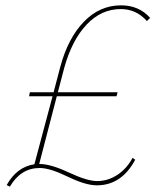

<svg xmlns="http://www.w3.org/2000/svg" viewBox="-20 -683 593 720"><path d="M434 -663Q501 -663 543 -616L531 -604Q491 -649 433 -649Q360 -649 305 -591Q250 -533 221 -429L197 -337H421L417 -322H193L127 -68H129Q170 -68 238.5 -36Q307 -4 344 -4Q385 -4 420.5 -27.5Q456 -51 477 -91L487 -84Q436 12 343 12Q301 12 234 -20.5Q167 -53 129 -53Q58 -53 17 17L5 11Q43 -57 109 -67L177 -322H89L92 -337H181L206 -432Q235 -540 294.5 -601.5Q354 -663 434 -663Z"/></svg>

Font: EauTestInfant Thin
Style: Italic
Weight: 250
Italic angle: -12°
Designer: Christian Thalmann (Catharsis Fonts)
Version: Version 0.001;PS 000.001;hotconv 1.0.88;makeotf.lib2.5.64775